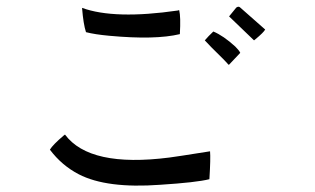

<svg xmlns="http://www.w3.org/2000/svg" viewBox="-20 -608 960 585"><path d="M788 -518Q783 -509 759 -489Q756 -487 754 -485L678 -558L700 -585Q707 -590 712 -585ZM712 -447 678 -411H676Q670 -419 624 -464Q613 -475 604 -485Q615 -498 630 -512Q661 -499 697 -466Q709 -454 712 -447ZM528 -504Q453 -486 313 -499Q269 -503 242 -510Q234 -534 230 -584Q329 -548 522 -576Q524 -577 526 -577Q531 -557 528 -504ZM620 -147Q622 -126 618 -62Q578 -52 468 -45Q305 -33 220 -77Q168 -104 132 -152Q141 -167 174 -195Q176 -197 178 -198Q253 -97 496 -128Q513 -130 620 -147Z"/></svg>

Font: cwTeXYen
Style: Medium
Weight: 500
Version: Version 1.17